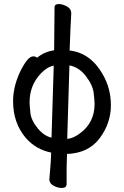

<svg xmlns="http://www.w3.org/2000/svg" viewBox="-20 -740 614 954"><path d="M287 194Q268 194 247.5 183.5Q227 173 225 153Q234 55 234 18Q158 3 107 -56Q45 -130 45 -237Q45 -306 77 -377Q116 -460 145 -460Q158 -460 164 -453Q202 -484 249 -490L251 -704Q251 -720 273 -720Q289 -720 311.5 -708.5Q334 -697 334 -673Q330 -608 326 -489Q431 -477 492 -368Q531 -299 531 -217Q531 -128 475.5 -53.5Q420 21 313 25L311 92V174Q311 194 287 194ZM236 -56 247 -414Q213 -407 183 -375Q127 -316 127 -232Q127 -216 131 -179Q135 -142 167 -103Q199 -64 236 -56ZM314 -50Q344 -52 378 -78Q450 -131 450 -224Q450 -238 445.5 -277.5Q441 -317 407 -361.5Q373 -406 325 -415Z"/></svg>

Font: LXGW WenKai TC
Style: Bold
Weight: 700
Designer: LXGW / Fontworks Inc.
Foundry: LXGW / Fontworks Inc.
Version: Version 1.330;April 28, 2024